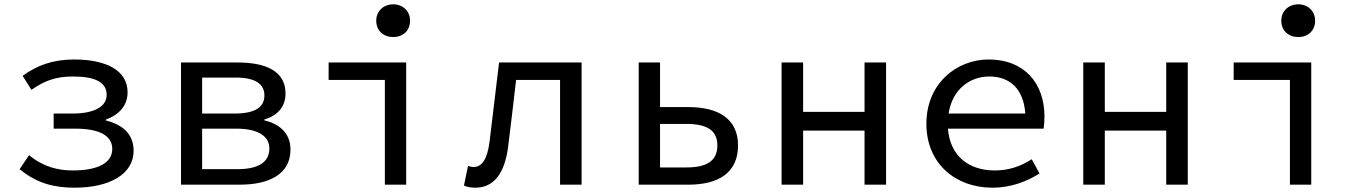

<svg xmlns="http://www.w3.org/2000/svg" viewBox="-20 -857 6340 891"><path d="M71 -72C152 -5 234 14 326 14C489 14 600 -49 600 -157C600 -237 547 -279 471 -298V-302C539 -327 572 -372 572 -429C572 -532 470 -581 324 -581C226 -581 152 -554 85 -505L126 -440C186 -482 238 -502 319 -502C422 -502 475 -475 475 -417C475 -364 421 -330 315 -330H229V-260H329C440 -260 501 -228 501 -166C501 -101 435 -66 317 -66C249 -66 180 -83 115 -137Z M820 -567V0H1092C1230 0 1328 -49 1328 -163C1328 -243 1272 -283 1206 -299V-302C1267 -320 1305 -361 1305 -423C1305 -527 1214 -567 1083 -567ZM1067 -330H918V-497H1074C1167 -497 1207 -466 1207 -414C1207 -362 1168 -330 1067 -330ZM1082 -72H918V-260H1076C1178 -260 1230 -225 1230 -168C1230 -107 1183 -72 1082 -72Z M1726 -761C1726 -714 1760 -685 1805 -685C1849 -685 1883 -714 1883 -761C1883 -806 1849 -837 1805 -837C1760 -837 1726 -806 1726 -761ZM1766 -486V0H1865V-567H1505V-486Z M2133 4C2149 11 2164 14 2186 14C2270 14 2322 -50 2338 -176C2351 -279 2363 -383 2375 -486H2579V0H2679V-567H2296C2281 -445 2267 -323 2252 -201C2242 -118 2216 -82 2178 -82C2168 -82 2159 -85 2152 -87Z M2944 -567V0H3175C3312 0 3405 -54 3405 -182C3405 -307 3312 -360 3175 -360H3043V-567ZM3165 -80H3043V-282H3165C3261 -282 3309 -252 3309 -182C3309 -111 3261 -80 3165 -80Z M3607 -567V0H3707V-251H3992V0H4092V-567H3992V-338H3707V-567Z M4827 -315C4827 -474 4731 -581 4568 -581C4419 -581 4279 -469 4279 -283C4279 -96 4416 14 4585 14C4674 14 4747 -16 4804 -52L4768 -118C4716 -85 4662 -66 4596 -66C4478 -66 4389 -131 4379 -260H4823C4825 -273 4827 -294 4827 -315ZM4571 -502C4666 -502 4730 -445 4738 -330H4382C4399 -441 4479 -502 4571 -502Z M5007 -567V0H5107V-251H5392V0H5492V-567H5392V-338H5107V-567Z M5926 -761C5926 -714 5960 -685 6005 -685C6049 -685 6083 -714 6083 -761C6083 -806 6049 -837 6005 -837C5960 -837 5926 -806 5926 -761ZM5966 -486V0H6065V-567H5705V-486Z"/></svg>

Font: Kawkab Mono Light
Style: Bold
Weight: 400
Monospace: yes
Designer: Abdullah Arif
Foundry: Abdullah Arif
Version: Version 1.000;PS 000.500;hotconv 1.0.88;makeotf.lib2.5.64775